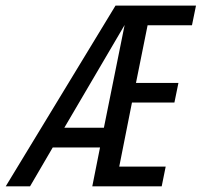

<svg xmlns="http://www.w3.org/2000/svg" viewBox="-91 -658 712 678"><path d="M480 0H234.9L262.2 -137.2H95.2L15.1 0H-70.8L316.9 -638.2H601.1L586.9 -568.8H430.2L389.2 -365.2H539.1L524.9 -295.9H375L330.1 -69.8H494.1ZM275.9 -207 349.1 -569.8 136.2 -207Z"/></svg>

Font: Code New Roman
Style: Italic
Weight: 400
Italic angle: -11°
Monospace: yes
Designer: Sam Radian
Foundry: Code New Roman
Version: Version 1.508 October 19, 2014